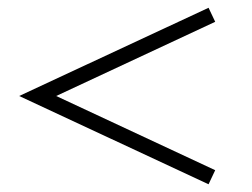

<svg xmlns="http://www.w3.org/2000/svg" viewBox="-20 -602 648 494"><path d="M124.5 -355 533.7 -164.1 516.6 -127.9 29.3 -355 516.6 -582 533.7 -545.9Z"/></svg>

Font: TypoPRO Playfair Display
Style: Regular
Weight: 400
Designer: Claus Eggers Sørensen
Foundry: Claus Eggers Sørensen
Version: Version 1.004;PS 001.004;hotconv 1.0.70;makeotf.lib2.5.58329